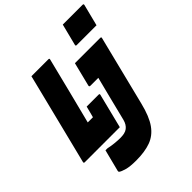

<svg xmlns="http://www.w3.org/2000/svg" viewBox="-344 -958 1364 1364"><g transform="rotate(-45 338.5 -276.0)"><path d="M530 -802H729Q740 -802 737 -791L696 -629H497Q486 -629 489 -640ZM-51 0Q-62 0 -59 -11Q15 -309 90 -607Q96 -630 101.5 -653.5Q107 -677 113 -700H283Q295 -700 291 -689Q260 -562 228 -437Q196 -312 164 -185H216Q220 -199 226 -222.5Q232 -246 238 -270H358Q369 -270 366 -260Q333 -130 301 0ZM651 -547Q663 -547 659 -536Q627 -405 593.5 -273.5Q560 -142 528 -11Q502 95 462 151Q422 207 362 228.5Q302 250 217 250Q156 250 121.5 240.5Q87 231 73 220Q70 218 71 209Q82 163 92 126.5Q102 90 113 44H133Q165 51 196.5 54Q228 57 251 57Q272 57 290 53Q308 49 321 39Q346 20 356 -18Q379 -110 399.5 -192.5Q420 -275 441 -356H361Q350 -356 352 -367L397 -547Z"/></g></svg>

Font: Recursive Mn Lnr St Blk
Style: Italic
Weight: 900
Italic angle: -15°
Monospace: yes
Version: Version 1.079;hotconv 1.0.112;makeotfexe 2.5.65598; ttfautoh